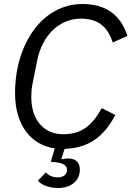

<svg xmlns="http://www.w3.org/2000/svg" viewBox="-20 -730 655 957"><path d="M383 -637C470 -637 517 -596 542 -518L615 -551C581 -659 504 -710 391 -710C189 -710 55 -508 55 -266C55 -103 136 -8 253 10L233 76L259 79C301 84 314 97 314 118C314 139 297 154 268 154C239 154 218 142 209 129L169 170C184 190 220 207 270 207C334 207 378 171 378 116C378 74 352 60 319 60C304 60 295 63 288 64L286 62L302 12C419 8 496 -45 555 -157L487 -191C442 -110 392 -61 295 -61C195 -61 136 -136 136 -246C136 -266 137 -287 142 -312L165 -427C190 -554 276 -637 383 -637Z"/></svg>

Font: Braiins Sans
Style: Italic
Weight: 400
Italic angle: -11.31°
Designer: Mike Abbink, Paul van der Laan, Pieter van Rosmalen, Jiri Chlebus, Lubos Buracinsky
Foundry: Bold Monday, Sudetype
Version: Version 1.000;hotconv 1.0.109;makeotfexe 2.5.65596